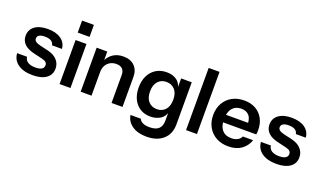

<svg xmlns="http://www.w3.org/2000/svg" viewBox="-85 -1266 3412 2023"><g transform="rotate(20 1621.0 -255.0)"><path d="M432.3 -238.3C407.5 -265.4 370.9 -284.5 322.5 -295.4L237.3 -314.8C211.5 -321.2 193.1 -328.8 182.1 -337.5C171.1 -346.3 165.7 -357.1 165.7 -370C165.7 -386.7 172.8 -399.5 186.9 -408.2C201.2 -416.9 222.2 -421.3 249.9 -421.3C279.5 -421.3 302.9 -416.1 320 -405.8C337.1 -395.5 347.3 -380.3 350.5 -360.3H461.8C458 -406.1 437.5 -442.1 400.4 -468.2C363.3 -494.4 314.1 -507.4 252.8 -507.4C190.8 -507.4 142.3 -494.4 107.1 -468.2C71.8 -442.1 54.3 -406.1 54.3 -360.3C54.3 -322.9 67.4 -291.7 93.5 -266.9C119.6 -242 159.8 -223.8 214.1 -212.2L293.3 -193.8C318.5 -188 335.6 -180.7 344.6 -172C353.7 -163.3 358.2 -152.2 358.2 -138.6C358.2 -119.9 350.3 -105.6 334.5 -95.5C318.8 -85.5 295 -80.5 263.3 -80.5C228.5 -80.5 200.8 -87 180.1 -99.9C159.4 -112.8 147.6 -131.8 144.4 -157H33C36.9 -106 59.1 -66.2 99.8 -37.5C140.5 -8.8 195 5.6 263.3 5.6C328.6 5.6 379.2 -7.3 415.3 -33.1C451.4 -58.9 469.6 -95.4 469.6 -142.5C469.6 -179.3 457.2 -211.2 432.2 -238.3Z M686.8 -4.1V-497.7H564.8V-4.1ZM691.6 -579V-713.6H559V-579Z M1225.5 -461.9C1195.4 -492.3 1153.7 -507.4 1100.1 -507.4C1054.9 -507.4 1016.2 -496.6 983.9 -475C956.7 -456.8 936.3 -432.2 920.1 -403.6V-497.8H801V-4.2H923V-270.3C923 -297.5 928.6 -321.3 939.9 -342C951.2 -362.6 967 -378.8 987.3 -390.4C1007.7 -402 1030.7 -407.8 1056.5 -407.8C1086.2 -407.8 1108.8 -400.1 1124.3 -384.6C1139.8 -369.1 1147.5 -346.2 1147.5 -315.8V-4.2H1270.5V-341C1270.5 -391.3 1255.5 -431.7 1225.5 -462Z M1748.2 -497.7V-402.8C1738.8 -431.4 1724.2 -456.2 1700.2 -474C1670.2 -496.3 1632 -507.4 1585.5 -507.4C1540.4 -507.4 1500.8 -496.9 1467 -476C1433.1 -455 1406.8 -425.8 1388.1 -388.4C1369.4 -350.9 1360 -307 1360 -256.7C1360 -207 1369 -163.6 1387.1 -126.5C1405.2 -89.4 1430.5 -60.5 1463.1 -39.9C1495.7 -19.2 1533.9 -8.9 1577.8 -8.9C1623.6 -8.9 1662.3 -19.7 1693.9 -41.3C1718.9 -58.4 1734.2 -81.3 1744.3 -107.3V-23.4C1744.3 17.9 1733.3 48.7 1711.4 69C1689.4 89.3 1655.6 99.5 1609.7 99.5C1578.1 99.5 1552.5 94.8 1532.8 85.5C1513.1 76.1 1500.4 63 1494.5 46.3H1378.4C1386.1 94.7 1410.8 133.1 1452.4 161.4C1494.1 189.8 1547.5 204 1612.6 204C1691.4 204 1753.5 183.5 1799 142.6C1844.5 101.6 1867.2 45.9 1867.2 -24.4V-497.7ZM1711.9 -145.9C1688.3 -119.1 1656.8 -105.7 1617.5 -105.7C1578.1 -105.7 1546.5 -118.9 1522.6 -145.4C1498.7 -171.9 1486.8 -209.3 1486.8 -257.7C1486.8 -306.1 1498.7 -343.7 1522.6 -370.5C1546.5 -397.2 1577.8 -410.6 1616.5 -410.6C1655.9 -410.6 1687.5 -397.4 1711.4 -370.9C1735.2 -344.5 1747.2 -307 1747.2 -258.7C1747.2 -210.3 1735.4 -172.7 1711.9 -145.9Z M2105 -4.1V-701H1983V-4.1Z M2667.4 -391.3C2647.4 -428 2619.4 -456.6 2583.2 -476.9C2547.1 -497.3 2504.5 -507.4 2455.4 -507.4C2403.8 -507.4 2358.7 -496.6 2319.9 -475C2281.2 -453.4 2251 -423.4 2229.4 -385C2207.8 -346.6 2197 -302.2 2197 -251.9C2197 -201.5 2207.8 -157 2229.4 -118.3C2251 -79.6 2281.4 -49.2 2320.4 -27.3C2359.5 -5.4 2405.1 5.6 2457.4 5.6C2515.5 5.6 2563.7 -7.9 2602.1 -35.1C2640.5 -62.2 2667.8 -98.9 2683.9 -145.4H2568.7C2559.7 -125.4 2545.5 -110.6 2526.1 -100.9C2506.7 -91.2 2484.2 -86.4 2458.4 -86.4C2413.8 -86.4 2379.5 -100.4 2355.3 -128.5C2336.9 -149.8 2325.5 -178.5 2321.1 -214.1H2693.6C2694.9 -221.9 2695.8 -229.6 2696.5 -237.4C2697.1 -245.1 2697.4 -253.5 2697.4 -262.5C2697.4 -311.6 2687.4 -354.5 2667.4 -391.3ZM2323.6 -299.3C2329 -329.2 2339.3 -354 2355.3 -372.9C2379.5 -401.3 2412.3 -415.5 2453.6 -415.5C2491.7 -415.5 2521.3 -403.8 2542.6 -380.6C2559.9 -361.8 2568.3 -333.3 2571.5 -299.3Z M3166.3 -238.3C3141.5 -265.4 3104.9 -284.5 3056.5 -295.4L2971.3 -314.8C2945.5 -321.2 2927.1 -328.8 2916.1 -337.5C2905.1 -346.3 2899.7 -357.1 2899.7 -370C2899.7 -386.7 2906.8 -399.5 2920.9 -408.2C2935.2 -416.9 2956.2 -421.3 2983.9 -421.3C3013.5 -421.3 3036.9 -416.1 3054 -405.8C3071.1 -395.5 3081.3 -380.3 3084.5 -360.3H3195.8C3192 -406.1 3171.5 -442.1 3134.4 -468.2C3097.3 -494.4 3048.1 -507.4 2986.8 -507.4C2924.8 -507.4 2876.3 -494.4 2841.1 -468.2C2805.8 -442.1 2788.3 -406.1 2788.3 -360.3C2788.3 -322.9 2801.4 -291.7 2827.5 -266.9C2853.6 -242 2893.8 -223.8 2948.1 -212.2L3027.3 -193.8C3052.5 -188 3069.6 -180.7 3078.6 -172C3087.7 -163.3 3092.2 -152.2 3092.2 -138.6C3092.2 -119.9 3084.3 -105.6 3068.5 -95.5C3052.8 -85.5 3029 -80.5 2997.3 -80.5C2962.5 -80.5 2934.8 -87 2914.1 -99.9C2893.4 -112.8 2881.6 -131.8 2878.4 -157H2767C2770.9 -106 2793.1 -66.2 2833.8 -37.5C2874.5 -8.8 2929 5.6 2997.3 5.6C3062.6 5.6 3113.2 -7.3 3149.3 -33.1C3185.4 -58.9 3203.6 -95.4 3203.6 -142.5C3203.6 -179.3 3191.2 -211.2 3166.2 -238.3Z"/></g></svg>

Font: Diatome Semibold
Style: Regular
Weight: 600
Designer: 15.100.17
Foundry: 15.100.17
Version: Version 1.005;Fontself Maker 3.5.8